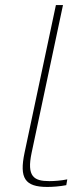

<svg xmlns="http://www.w3.org/2000/svg" viewBox="-20 -730 294 759"><path d="M175 -14C114 -14 85 -32 105 -126L229 -710H201L77 -126C56 -26 78 9 167 9C188 9 216 7 242 2L246 -21C222 -16 195 -14 175 -14Z"/></svg>

Font: LT Wave Thin
Style: Italic
Weight: 100
Designer: Daniel Lyons
Version: Version 2.5 (Glyphs App)